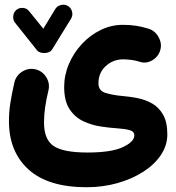

<svg xmlns="http://www.w3.org/2000/svg" viewBox="-20 -516 750 818"><path d="M270 -490.2Q283.2 -481.9 287.1 -466.1Q291 -450.2 282.7 -436.5L201.7 -304.7Q195.8 -295.4 182.9 -292Q169.9 -288.6 157 -291.3Q144 -293.9 137.7 -301.8L43.9 -419.4Q34.7 -431.6 36.4 -448Q38.1 -464.4 50.3 -474.1Q62.5 -483.9 78.9 -482.2Q95.2 -480.5 104.5 -467.8L164.6 -393.6L215.8 -478Q224.1 -491.2 240.5 -494.9Q256.8 -498.5 270 -490.2ZM18.1 -0.5Q18.1 -39.6 24.2 -78.1Q30.3 -116.7 41.5 -165.5Q48.8 -194.8 75.2 -211.2Q101.6 -227.5 130.9 -220.7Q160.2 -213.9 176.8 -187.5Q193.4 -161.1 186.5 -131.3Q177.2 -92.8 172.4 -59.8Q167.5 -26.9 167.5 5.4Q167.5 79.1 209 106.4Q250.5 133.8 352.5 133.8Q454.6 133.8 503.4 110.8Q552.2 87.9 552.2 61Q552.2 43.9 532 38.3Q511.7 32.7 480.5 30.8Q448.2 28.8 409.2 22.9Q370.1 17.1 334.5 0.2Q298.8 -16.6 276.1 -51.3Q253.4 -85.9 253.4 -145.5Q253.4 -196.3 273.7 -243.7Q293.9 -291 328.9 -328.6Q363.8 -366.2 408.9 -388.2Q454.1 -410.2 503.9 -410.2Q535.6 -410.2 560.3 -406.2Q585 -402.3 613.3 -393.6Q641.1 -384.8 656 -357.2Q670.9 -329.6 662.6 -301.8Q654.3 -273.9 628.2 -258.8Q602.1 -243.7 574.7 -252.9Q559.1 -258.3 539.8 -260.7Q520.5 -263.2 504.9 -263.2Q461.9 -263.2 430.7 -234.6Q399.4 -206.1 399.4 -161.1Q399.4 -129.4 429.4 -120.1Q459.5 -110.8 502 -106.9Q533.2 -104.5 566.4 -97.9Q599.6 -91.3 628.4 -75Q657.2 -58.6 675 -27.1Q692.9 4.4 692.9 56.6Q692.9 103.5 665.5 144.3Q638.2 185.1 590.3 215.8Q542.5 246.6 480.2 264.2Q418 281.7 348.6 281.7Q185.5 281.7 101.8 206.3Q18.1 130.9 18.1 -0.5Z"/></svg>

Font: Mikhak-DS2-FD ExtraBold
Style: Regular
Weight: 800
Designer: Amin Abedi
Version: Version 3.2